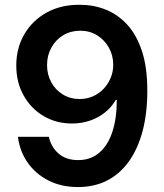

<svg xmlns="http://www.w3.org/2000/svg" viewBox="-20 -758 672 789"><path d="M300.8 10.7Q232.4 10.7 179.4 -16.1Q126.5 -43 93.8 -89.6Q61 -136.2 53.7 -195.8H180.7Q190.4 -152.8 221.2 -126.5Q252 -100.1 300.8 -100.1Q352.5 -100.1 387.9 -130.4Q423.3 -160.6 441.7 -216.1Q460 -271.5 460 -347.7H456.1Q438.5 -317.4 411.1 -295.7Q383.8 -273.9 349.4 -262.2Q314.9 -250.5 275.9 -250.5Q210.9 -250.5 158.9 -281.2Q106.9 -312 76.9 -366Q46.9 -419.9 46.9 -488.8Q46.9 -560.5 80.1 -617.4Q113.3 -674.3 172.4 -706.8Q231.4 -739.3 309.6 -738.3Q364.3 -738.3 413.8 -718.8Q463.4 -699.2 502 -657.7Q540.5 -616.2 563 -549.1Q585.4 -481.9 585.4 -385.3Q585.4 -292.5 565.9 -219.2Q546.4 -146 509.5 -94.5Q472.7 -43 419.9 -16.1Q367.2 10.7 300.8 10.7ZM307.6 -351.1Q336.4 -351.1 361.6 -362.1Q386.7 -373 405.3 -392.6Q423.8 -412.1 434.6 -437.5Q445.3 -462.9 445.3 -491.7Q445.3 -530.3 427.5 -562Q409.7 -593.8 379.2 -612.8Q348.6 -631.8 309.6 -631.8Q271 -631.8 240 -613.3Q209 -594.7 191.2 -562.5Q173.3 -530.3 173.3 -490.7Q173.3 -451.7 190.7 -419.9Q208 -388.2 238.5 -369.6Q269 -351.1 307.6 -351.1Z"/></svg>

Font: Inter 18pt SemiBold
Style: Regular
Weight: 600
Designer: Rasmus Andersson
Foundry: rsms
Version: Version 4.001;git-66647c0bb